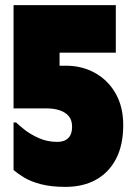

<svg xmlns="http://www.w3.org/2000/svg" viewBox="-20 -720 519 751"><path d="M213 -463H238Q301 -463 352 -434.5Q403 -406 432.5 -354Q462 -302 462 -231Q462 -152 433.5 -98Q405 -44 354.5 -16.5Q304 11 236 11Q180 11 140 0.5Q100 -10 74.5 -25.5Q49 -41 33 -55V-241H43Q52 -232 75 -213.5Q98 -195 131.5 -180Q165 -165 204 -165Q232 -165 247 -180Q262 -195 262 -224Q262 -250 249 -265.5Q236 -281 213.5 -288.5Q191 -296 162 -296H33V-700H433V-514H213Z"/></svg>

Font: Phudu Light Black
Style: Regular
Weight: 900
Version: Version 1.005;gftools[0.9.23]